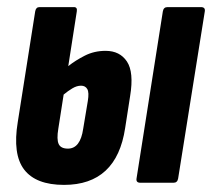

<svg xmlns="http://www.w3.org/2000/svg" viewBox="-20 -514 596 540"><path d="M160 6Q81 6 48 -37Q15 -80 30 -171L79 -482Q81 -494 91 -494H188Q198 -494 196 -482L172 -328Q192 -344 218.5 -357.5Q245 -371 277 -371Q317 -371 337 -341Q357 -311 346 -244L332 -154Q308 6 160 6ZM144 -152Q139 -122 145 -109Q151 -96 171 -96Q206 -96 214 -152L227 -230Q231 -254 225.5 -263.5Q220 -273 208 -273Q196 -273 183.5 -265.5Q171 -258 159 -248ZM375 0Q362 0 364 -12L438 -482Q440 -494 451 -494H545Q558 -494 556 -482L481 -12Q479 0 468 0Z"/></svg>

Font: Sofia Sans Extra Condensed ExtraBold
Style: Italic
Weight: 800
Italic angle: -9°
Designer: Botio Nikoltchev, Ani Petrova
Foundry: lettersoup
Version: Version 4.101; ttfautohint (v1.8.4.7-5d5b)